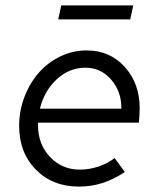

<svg xmlns="http://www.w3.org/2000/svg" viewBox="-20 -683 585 712"><path d="M51 0ZM443 -45Q400 -17 359 -4Q318 9 273 9Q175 9 113 -54Q51 -117 51 -216Q51 -273 71 -324.5Q91 -376 124.5 -414Q158 -452 204 -474Q250 -496 302 -496Q387 -496 442.5 -435Q498 -374 498 -281Q498 -268 497 -255Q496 -242 495 -228H121V-218Q121 -148 165.5 -101Q210 -54 276 -54Q311 -54 345.5 -65.5Q380 -77 405 -97ZM297 -432Q237 -432 190.5 -389Q144 -346 128 -280H430Q431 -343 392.5 -387.5Q354 -432 297 -432ZM474 -663 463 -611H196L207 -663Z"/></svg>

Font: Red Hat Text
Style: Italic
Weight: 400
Italic angle: -12°
Designer: Pentagram / MCKL
Foundry: Pentagram / MCKL
Version: Version 1.005; Red Hat Text Italic